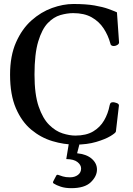

<svg xmlns="http://www.w3.org/2000/svg" viewBox="-20 -728 682 986"><path d="M367.2 14.6Q308.6 14.6 249.3 -3.2Q189.9 -21 140.6 -62Q91.3 -103 61.5 -172.4Q31.7 -241.7 31.7 -344.7Q31.7 -441.4 62.3 -510.5Q92.8 -579.6 141.6 -623Q190.4 -666.5 247.3 -687Q304.2 -707.5 356.9 -707.5Q421.9 -707.5 465.1 -700Q508.3 -692.4 535.9 -682.4Q563.5 -672.4 580.6 -664.6L591.3 -511.7Q592.3 -503.4 583.5 -497.8Q574.7 -492.2 568.8 -492.2Q567.4 -492.2 566.2 -491.9Q564.9 -491.7 563.5 -491.7Q557.1 -491.7 552.2 -494.9Q547.4 -498 546.4 -505.9Q535.2 -546.9 512 -582.3Q488.8 -617.7 450.7 -639.2Q412.6 -660.6 356 -660.6Q324.7 -660.6 290 -650.6Q255.4 -640.6 225.3 -609.4Q195.3 -578.1 176.3 -514.9Q157.2 -451.7 157.2 -344.7Q157.2 -243.2 178.5 -181.2Q199.7 -119.1 232.7 -86.7Q265.6 -54.2 301.5 -43Q337.4 -31.7 366.7 -31.7Q422.4 -31.7 458.3 -53Q494.1 -74.2 514.6 -109.6Q535.2 -145 543 -187Q544.9 -196.8 549.1 -200Q553.2 -203.1 561 -203.1Q566.9 -203.1 578.9 -199Q590.8 -194.8 590.8 -186.5L575.2 -52.7Q574.7 -45.9 547.9 -29.5Q521 -13.2 474.4 0.7Q427.7 14.6 367.2 14.6ZM346.2 238.3Q314.9 238.3 292 230.7Q269 223.1 255.9 214.4Q250 210.4 253.4 203.6Q257.3 195.8 261.7 187.5Q266.1 179.2 269 173.8Q272 167.5 279.8 170.4Q288.1 173.3 302.5 178Q316.9 182.6 339.4 182.6Q363.8 182.6 380.1 170.4Q396.5 158.2 396.5 137.2Q396.5 119.1 377.9 104.2Q359.4 89.4 320.3 88.9L336.4 -8.8H393.6L376 59.1Q424.8 64 451.4 87.4Q478 110.8 478 142.6Q478 177.2 446.3 207.8Q414.6 238.3 346.2 238.3Z"/></svg>

Font: Gelasio
Style: Regular
Weight: 400
Designer: Eben Sorkin
Foundry: Eben Sorkin
Version: Version 1.008